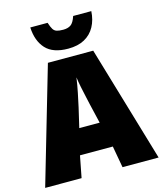

<svg xmlns="http://www.w3.org/2000/svg" viewBox="-135 -1047 971 1146"><g transform="rotate(-15 350.5 -474.0)"><path d="M478 0 454 -134H251L225 0H0L209 -717H489L701 0ZM387 -411Q382 -435 375 -465Q368 -495 361.5 -527.5Q355 -560 351 -589Q345 -545 335 -496.5Q325 -448 317 -412L289 -292H415ZM539 -948Q536 -894 513.5 -853Q491 -812 450 -789.5Q409 -767 349 -767Q255 -767 210.5 -815.5Q166 -864 162 -948H269Q278 -920 286.5 -906.5Q295 -893 309.5 -888.5Q324 -884 349 -884Q378 -884 396 -896.5Q414 -909 427 -948Z"/></g></svg>

Font: Noto Sans Display Black
Style: Regular
Weight: 900
Designer: Monotype Design Team
Foundry: Monotype Imaging Inc.
Version: Version 2.003